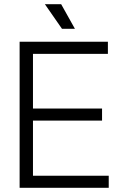

<svg xmlns="http://www.w3.org/2000/svg" viewBox="-20 -900 583 920"><path d="M74 0V-700H497V-642H138V-380H469V-322H138V-58H501V0ZM277 -762 195 -880H273L339 -762Z"/></svg>

Font: Space Grotesk Frontify Light
Style: Regular
Weight: 300
Designer: Florian Karsten
Version: Version 2.000